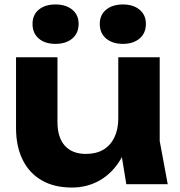

<svg xmlns="http://www.w3.org/2000/svg" viewBox="-20 -827 806 862"><path d="M303 15Q223 15 167 -17.5Q111 -50 81.5 -110Q52 -170 52 -252V-570H238V-279Q238 -210 271 -173Q304 -136 366 -136Q412 -136 444 -155Q476 -174 493.5 -210Q511 -246 511 -295L569 -264Q559 -174 521.5 -111.5Q484 -49 427.5 -17Q371 15 303 15ZM547 0 511 -222V-570H697V-194L733 0ZM229 -630Q182 -630 154 -654Q126 -678 126 -720Q126 -760 154 -783.5Q182 -807 229 -807Q276 -807 304.5 -783.5Q333 -760 333 -720Q333 -678 304.5 -654Q276 -630 229 -630ZM532 -630Q485 -630 456.5 -654Q428 -678 428 -720Q428 -760 456.5 -783.5Q485 -807 532 -807Q578 -807 606.5 -783.5Q635 -760 635 -720Q635 -678 606.5 -654Q578 -630 532 -630Z"/></svg>

Font: Unbounded SemiBold
Style: Regular
Weight: 600
Designer: Luke Prowse, Jean-Baptiste Morizot, Fátima Lázaro, Florian Runge
Foundry: NaN
Version: Version 1.700